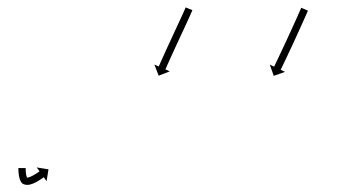

<svg xmlns="http://www.w3.org/2000/svg" viewBox="-20 -538 950 527"><path d="M50.5 -75.2C50.5 -75.7 50.5 -76.2 50.5 -76.7L30.5 -76.8C30.5 -76.2 30.5 -75.7 30.5 -75.2C30.5 -75.2 30.5 -75.1 30.5 -75.1C30.5 -75.1 30.5 -75.1 30.5 -75.1C30.5 -73.6 30.5 -72 30.6 -70.5C30.6 -70.5 30.6 -70.5 30.6 -70.4C30.6 -70.4 30.6 -70.4 30.6 -70.4C30.7 -68.1 30.8 -65.8 31 -63.5C31 -63.5 31 -63.5 31 -63.4C31 -63.3 31 -63.3 31 -63.3C31.3 -60.5 31.7 -57.8 32.1 -55.1C32.1 -55.1 32.1 -55 32.1 -54.9C32.2 -54.8 32.2 -54.7 32.2 -54.7C32.7 -51.9 33.4 -49.1 34.2 -46.4C34.2 -46.4 34.3 -46.3 34.3 -46.1C34.4 -46 34.4 -45.9 34.4 -45.9C35.2 -43.6 36.2 -41.4 37.3 -39.3C37.3 -39.3 37.5 -39.1 37.6 -38.9C37.7 -38.7 37.8 -38.5 37.8 -38.5C38.7 -37.3 39.7 -36 40.8 -35C40.8 -35 41.1 -34.7 41.3 -34.5C41.5 -34.4 41.8 -34.2 41.8 -34.1C43 -33.3 44.3 -32.6 45.6 -32.1C45.6 -32.1 45.9 -32 46.2 -31.9C46.4 -31.9 46.7 -31.8 46.7 -31.8C49 -31.1 51.4 -30.8 53.8 -30.6C53.8 -30.6 54 -30.6 54.1 -30.6C54.3 -30.6 54.4 -30.5 54.4 -30.5C56.8 -30.5 59 -30.7 61.3 -31.1C61.3 -31.1 61.5 -31.2 61.7 -31.2C61.8 -31.2 62 -31.3 62 -31.3C65 -32.1 67.8 -33.1 70.7 -34.2C70.7 -34.2 70.8 -34.2 70.9 -34.3C71 -34.3 71.1 -34.3 71.1 -34.3C74.1 -35.7 77.1 -37.2 80.1 -38.7C80.1 -38.7 80.1 -38.8 80.2 -38.8C80.3 -38.8 80.3 -38.8 80.3 -38.8C83 -40.3 85.7 -41.9 88.3 -43.5C88.3 -43.5 88.3 -43.5 88.3 -43.5C88.4 -43.6 88.4 -43.6 88.4 -43.6C90.5 -44.9 92.6 -46.3 94.6 -47.6C94.6 -47.6 94.6 -47.7 94.7 -47.7C94.7 -47.7 94.7 -47.7 94.7 -47.7C96.1 -48.6 97.4 -49.5 98.7 -50.5L98.7 -50.5L98.8 -50.5C99.2 -50.9 99.7 -51.2 100.2 -51.5L107.8 -40.8L113.1 -73.2L80.8 -78.4L88.5 -67.8C88 -67.4 87.6 -67.1 87.1 -66.8L87.1 -66.8L87.2 -66.8C85.9 -65.9 84.6 -65.1 83.4 -64.2C83.4 -64.2 83.4 -64.2 83.4 -64.2C83.4 -64.2 83.5 -64.2 83.5 -64.2C81.6 -63 79.6 -61.7 77.7 -60.5C77.7 -60.5 77.7 -60.5 77.8 -60.5C77.8 -60.5 77.8 -60.6 77.8 -60.6C75.4 -59.1 73 -57.7 70.6 -56.3C70.6 -56.3 70.6 -56.3 70.7 -56.4C70.7 -56.4 70.8 -56.4 70.8 -56.4C68.2 -55.1 65.6 -53.8 62.9 -52.6C62.9 -52.6 63 -52.7 63.1 -52.7C63.2 -52.8 63.3 -52.8 63.3 -52.8C61.2 -52 59 -51.2 56.8 -50.6C56.8 -50.6 57 -50.6 57.2 -50.7C57.4 -50.7 57.5 -50.8 57.5 -50.8C56.6 -50.6 55.8 -50.5 54.9 -50.5C54.9 -50.5 55 -50.5 55.2 -50.5C55.4 -50.5 55.5 -50.5 55.5 -50.5C54.4 -50.6 53.1 -50.7 52 -51.1C52 -51.1 52.2 -51 52.5 -50.9C52.7 -50.8 53 -50.7 53 -50.7C52.8 -50.8 53.6 -50.3 53.4 -50.4C53.4 -50.4 53.7 -50.2 53.9 -50C54.2 -49.8 54.4 -49.6 54.4 -49.6C54.4 -49.6 54.4 -49.7 54.3 -49.8C54.3 -49.8 54.5 -49.6 54.6 -49.4C54.7 -49.2 54.8 -49 54.8 -49C54.2 -50.2 53.7 -51.5 53.2 -52.8C53.2 -52.8 53.2 -52.6 53.3 -52.5C53.3 -52.3 53.4 -52.2 53.4 -52.2C52.7 -54.3 52.2 -56.5 51.8 -58.6C51.8 -58.6 51.8 -58.5 51.8 -58.4C51.8 -58.3 51.8 -58.3 51.8 -58.3C51.5 -60.6 51.2 -62.9 50.9 -65.3C50.9 -65.3 50.9 -65.2 50.9 -65.2C50.9 -65.1 50.9 -65.1 50.9 -65.1C50.8 -67.1 50.7 -69.1 50.6 -71.2C50.6 -71.2 50.6 -71.2 50.6 -71.1C50.6 -71.1 50.6 -71 50.6 -71C50.5 -72.4 50.5 -73.8 50.5 -75.2C50.5 -75.2 50.5 -75.2 50.5 -75.2C50.5 -75.2 50.5 -75.2 50.5 -75.2ZM507.1 -507.9C507.4 -508.7 507.7 -509.4 508 -510.2L489.5 -517.7C489.2 -516.9 488.9 -516.2 488.6 -515.5C488.6 -515.5 488.6 -515.5 488.6 -515.5C488.6 -515.5 488.6 -515.5 488.6 -515.5C487.8 -513.6 487 -511.7 486.2 -509.8C486.2 -509.8 486.2 -509.8 486.2 -509.8C486.2 -509.8 486.2 -509.8 486.2 -509.8C485 -507 483.7 -504.2 482.5 -501.4L482.5 -501.5L482.5 -501.5C480.9 -498 479.3 -494.4 477.7 -490.9L477.7 -490.9L477.7 -491C475.8 -486.9 473.9 -482.8 472 -478.7C469.9 -474.1 467.8 -469.6 465.7 -465.1C463.5 -460.2 461.2 -455.4 459 -450.6C456.7 -445.6 454.4 -440.6 452.1 -435.6C449.8 -430.7 447.5 -425.7 445.2 -420.7C442.9 -415.9 440.7 -411.1 438.5 -406.3C436.5 -401.8 434.4 -397.2 432.4 -392.7C430.5 -388.7 428.7 -384.7 426.9 -380.6C425.3 -377.2 423.8 -373.8 422.3 -370.4C421.1 -367.7 419.9 -365.1 418.8 -362.4C418 -360.7 417.3 -359 416.5 -357.3C416.2 -356.7 416 -356.1 415.7 -355.5L403.7 -360.9L415.5 -330.3L446 -342.1L434 -347.5C434.3 -348.1 434.5 -348.7 434.8 -349.3C435.5 -350.9 436.3 -352.6 437 -354.3C438.2 -356.9 439.4 -359.6 440.5 -362.2C442.1 -365.6 443.6 -369 445.1 -372.4C446.9 -376.4 448.8 -380.5 450.6 -384.5C452.6 -389 454.7 -393.5 456.7 -397.9C458.9 -402.8 461.1 -407.6 463.3 -412.4C465.6 -417.3 467.9 -422.3 470.2 -427.2C472.5 -432.2 474.8 -437.2 477.1 -442.2C479.4 -447 481.6 -451.8 483.9 -456.6C486 -461.2 488.1 -465.7 490.2 -470.3C492.1 -474.4 494 -478.5 495.9 -482.6L495.9 -482.6L495.9 -482.6C497.5 -486.2 499.1 -489.7 500.7 -493.3L500.7 -493.3L500.7 -493.3C502 -496.1 503.3 -499 504.5 -501.8C504.5 -501.8 504.5 -501.8 504.5 -501.9C504.5 -501.9 504.5 -501.9 504.5 -501.9C505.4 -503.9 506.2 -505.8 507.1 -507.8C507.1 -507.8 507.1 -507.9 507.1 -507.9C507.1 -507.9 507.1 -507.9 507.1 -507.9ZM824.4 -506.8C824.6 -507.4 824.9 -508.1 825.2 -508.7L806.9 -516.7C806.6 -516.1 806.3 -515.5 806.1 -514.9C805.3 -513.1 804.5 -511.4 803.8 -509.7C802.6 -507 801.4 -504.3 800.2 -501.7C798.7 -498.2 797.1 -494.7 795.6 -491.2C793.8 -487.1 791.9 -483 790.1 -478.9L790.1 -478.9L790.1 -478.9C788 -474.4 786 -469.8 783.9 -465.2L783.9 -465.2L783.9 -465.2C781.7 -460.3 779.5 -455.5 777.2 -450.6L777.2 -450.6L777.2 -450.6C774.9 -445.5 772.6 -440.5 770.3 -435.5L770.3 -435.5L770.3 -435.5C768 -430.5 765.7 -425.4 763.3 -420.4L763.3 -420.4L763.3 -420.4C761.1 -415.6 758.8 -410.7 756.5 -405.9C754.4 -401.3 752.3 -396.8 750.1 -392.3C748.2 -388.2 746.3 -384.1 744.4 -380.1C742.7 -376.7 741.1 -373.2 739.5 -369.8C738.2 -367.2 737 -364.5 735.7 -361.9C734.9 -360.2 734.1 -358.5 733.3 -356.8C733 -356.2 732.7 -355.6 732.4 -355L720.5 -360.7L731.4 -329.8L762.3 -340.7L750.4 -346.4C750.7 -347 751 -347.6 751.3 -348.2C752.1 -349.9 752.9 -351.6 753.7 -353.3C755 -355.9 756.3 -358.6 757.5 -361.2C759.2 -364.6 760.8 -368.1 762.4 -371.5C764.4 -375.6 766.3 -379.6 768.2 -383.7C770.4 -388.3 772.5 -392.8 774.6 -397.4C776.9 -402.2 779.2 -407.1 781.5 -412L781.5 -412L781.5 -412C783.8 -417 786.1 -422.1 788.5 -427.1L788.5 -427.1L788.5 -427.1C790.8 -432.2 793.1 -437.2 795.4 -442.3L795.4 -442.3L795.4 -442.3C797.7 -447.2 799.9 -452.1 802.1 -457L802.1 -457L802.1 -457C804.2 -461.6 806.3 -466.1 808.3 -470.7L808.3 -470.7L808.3 -470.7C810.2 -474.9 812 -479 813.9 -483.1C815.4 -486.6 817 -490.1 818.5 -493.6C819.7 -496.2 820.9 -498.9 822.1 -501.6C822.8 -503.4 823.6 -505.1 824.4 -506.8Z"/></svg>

Font: FRB American Cursive Just Arrows Ultra
Style: Bold Italic
Weight: 1000
Italic angle: -25°
Version: Version 2.0;Modular Font Editor K font №1